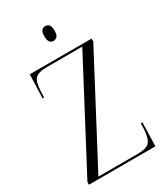

<svg xmlns="http://www.w3.org/2000/svg" viewBox="-220 -1002 949 1095"><g transform="rotate(-30 254.5 -454.0)"><path d="M30 0V-17L391 -701H159Q101 -701 81 -680Q61 -659 59 -601L57 -558H47L53 -714H460V-695L100 -13H360Q416 -13 436 -34Q456 -55 460 -112L462 -156H472L468 0ZM266 -811Q251 -811 242 -822Q233 -833 233 -860Q233 -887 242 -897.5Q251 -908 266 -908Q281 -908 290.5 -897.5Q300 -887 300 -860Q300 -833 290.5 -822Q281 -811 266 -811Z"/></g></svg>

Font: Noto Serif Display SemiCondensed Light
Style: Regular
Weight: 300
Width: 4
Designer: Monotype Design Team
Foundry: Monotype Imaging Inc.
Version: Version 2.009